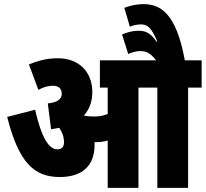

<svg xmlns="http://www.w3.org/2000/svg" viewBox="-20 -916 1003 936"><path d="M441 -209C441 -214 441 -219 441 -223C443 -223 445 -223 447 -223C466 -223 486 -225 505 -231V0H655V-489H747V0H897V-489H963V-622H881C839 -852 763 -896 677 -896C647 -896 613 -888 586 -878L613 -786C630 -793 649 -797 667 -797C697 -797 717 -785 747 -713H743C710 -761 685 -766 652 -766C629 -766 600 -759 575 -748L605 -653C626 -662 648 -667 663 -667C688 -667 710 -662 741 -622H467V-489H505V-360C480 -350 458 -348 435 -348C420 -348 404 -350 391 -352C390 -352 390 -353 389 -353C415 -382 430 -419 430 -468C430 -563 367 -632 262 -632C205 -632 164 -619 121 -602L167 -478C192 -492 217 -498 237 -498C268 -498 281 -482 281 -459C281 -432 259 -416 213 -412L229 -286C243 -288 256 -290 269 -293C283 -272 292 -250 292 -222C292 -204 284 -188 260 -188C218 -188 183 -243 151 -381L15 -346C71 -124 146 -53 271 -53C382 -53 441 -109 441 -209Z"/></svg>

Font: Noto Sans ExtraCondensed Black
Style: Italic
Weight: 900
Width: 2
Italic angle: -12°
Designer: Monotype Design Team
Foundry: Monotype Imaging Inc.
Version: Version 2.013